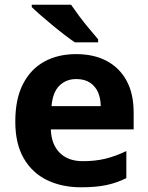

<svg xmlns="http://www.w3.org/2000/svg" viewBox="-20 -786 631 816"><path d="M303 -556Q379 -556 433.5 -527Q488 -498 518 -443Q548 -388 548 -308V-236H196Q198 -173 233.5 -137Q269 -101 332 -101Q385 -101 428 -111.5Q471 -122 517 -144V-29Q477 -9 432.5 0.5Q388 10 325 10Q243 10 180 -20.5Q117 -51 81 -113Q45 -175 45 -269Q45 -365 77.5 -428.5Q110 -492 168 -524Q226 -556 303 -556ZM304 -450Q261 -450 232.5 -422Q204 -394 199 -335H408Q408 -368 396.5 -394Q385 -420 362 -435Q339 -450 304 -450ZM282 -766Q297 -744 317.5 -716.5Q338 -689 359.5 -663.5Q381 -638 397 -619V-606H298Q279 -619 253.5 -638.5Q228 -658 201.5 -680Q175 -702 152 -722Q129 -742 115 -756V-766Z"/></svg>

Font: Noto Sans Malayalam
Style: Regular
Weight: 400
Designer: Jelle Bosma - Monotype Design Team
Foundry: Monotype Imaging Inc.
Version: Version 2.103